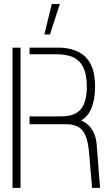

<svg xmlns="http://www.w3.org/2000/svg" viewBox="-20 -916 537 936"><path d="M196.3 -748 232.4 -896.5H271.5L223.6 -748ZM41 0V-683.6H80.1V0ZM124 -310.5V-348.6H280.3Q371.1 -348.6 393.6 -419.9Q403.3 -451.2 403.3 -496.1Q403.3 -612.3 328.1 -640.6Q297.9 -651.4 254.9 -651.4H124V-683.6H276.4Q403.3 -676.8 433.6 -574.2Q443.4 -538.1 443.4 -493.2Q442.4 -367.2 376 -329.1Q444.3 -297.9 451.2 -211.9L467.8 0H428.7L414.1 -173.8Q406.2 -261.7 373 -289.1Q344.7 -312.5 291 -310.5Z"/></svg>

Font: Post No Bills Colombo Light
Style: Regular
Weight: 300
Designer: Kosala Senevirathne, Siva Puranthara, Lasantha Premarathna, Tharique Azeez
Foundry: Mooniak
Version: Version 1.220 ; ttfautohint (v1.6)